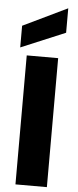

<svg xmlns="http://www.w3.org/2000/svg" viewBox="-64 -1009 422 1041"><g transform="rotate(5 147.5 -488.0)"><path d="M233 -702V0H62V-702ZM264 -843 23 -742V-860L264 -976Z"/></g></svg>

Font: IBM-Poppins
Style: Poppins-Bold
Weight: 700
Designer: Mike Abbink, Paul van der Laan, Pieter van Rosmalen, Ben Mitchell, Mark Frömberg
Foundry: Bold Monday
Version: Version 1.1